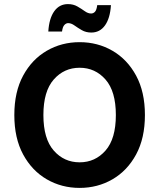

<svg xmlns="http://www.w3.org/2000/svg" viewBox="-20 -907 778 938"><path d="M50 -345Q50 -458 93 -537.5Q136 -617 208.5 -659Q281 -701 369 -701Q457 -701 529.5 -659Q602 -617 645 -537.5Q688 -458 688 -345Q688 -232 645 -152.5Q602 -73 529.5 -31Q457 11 369 11Q281 11 208.5 -31Q136 -73 93 -152.5Q50 -232 50 -345ZM192 -345Q192 -229 242.5 -171.5Q293 -114 369 -114Q445 -114 495.5 -171.5Q546 -229 546 -345Q546 -461 495.5 -518.5Q445 -576 369 -576Q293 -576 242.5 -518.5Q192 -461 192 -345ZM216 -753Q220 -817 245 -852Q270 -887 312 -887Q338 -887 358 -875.5Q378 -864 394 -852.5Q410 -841 425 -841Q436 -841 444 -849.5Q452 -858 455 -882H522Q518 -818 493 -783Q468 -748 426 -748Q400 -748 380 -759.5Q360 -771 344 -782.5Q328 -794 313 -794Q303 -794 294.5 -785Q286 -776 283 -753Z"/></svg>

Font: Radio Canada SemiBold
Style: Regular
Weight: 600
Designer: Charles Daoud, Etienne Aubert Bonn, Alexandre Saumier Demers, Jacques Le Bailly
Foundry: Radio-Canada
Version: Version 2.104; ttfautohint (v1.8.4.7-5d5b);gftools[0.9.28.de